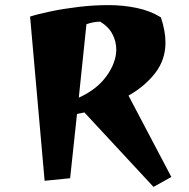

<svg xmlns="http://www.w3.org/2000/svg" viewBox="-20 -695 742 753"><path d="M582 38 311 -254Q304 -252 296.5 -251Q289 -250 282 -248L255 4L155 14L98 -630Q129 -640 179.5 -650.5Q230 -661 289 -668Q348 -675 406 -675Q462 -675 515.5 -664Q569 -653 611 -627Q629 -573 629 -528Q629 -461 589 -409Q549 -357 484 -320L652 -1ZM289 -312Q360 -344 398 -397Q436 -450 436 -501Q436 -533 420.5 -562Q405 -591 373 -610Q360 -610 346.5 -607.5Q333 -605 319 -600Z"/></svg>

Font: Joti One
Style: Regular
Weight: 400
Designer: Eduardo Rodriguez Tunni
Foundry: Eduardo Rodriguez Tunni
Version: Version 1.002; ttfautohint (v1.8.4.7-5d5b);gftools[0.9.24]